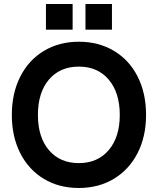

<svg xmlns="http://www.w3.org/2000/svg" viewBox="-20 -921 787 957"><path d="M39 -348Q39 -456 81 -539Q123 -622 199 -667.5Q275 -713 373 -713Q472 -713 548 -667.5Q624 -622 666 -539.5Q708 -457 708 -348Q708 -240 665.5 -157.5Q623 -75 547 -29.5Q471 16 373 16Q274 16 198.5 -29.5Q123 -75 81 -157.5Q39 -240 39 -348ZM577 -348Q577 -459 522 -524Q467 -589 373 -589Q279 -589 224 -524.5Q169 -460 169 -348Q169 -237 224 -172.5Q279 -108 373 -108Q467 -108 522 -173Q577 -238 577 -348ZM406 -901H538V-773H406ZM209 -901H342V-773H209Z"/></svg>

Font: Hanken Grotesk
Style: Bold
Weight: 700
Designer: Alfredo Marco Pradil
Foundry: Hanken Design Co.
Version: Version 3.014